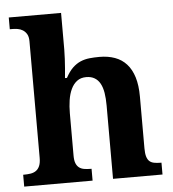

<svg xmlns="http://www.w3.org/2000/svg" viewBox="-54 -809 774 859"><g transform="rotate(-5 333.5 -380.0)"><path d="M418.9 0V-329.1Q418.9 -361.3 414.8 -386.5Q410.6 -411.6 401.1 -428.7Q391.6 -445.8 376.2 -454.8Q360.8 -463.9 338.9 -463.9Q314 -463.9 297.4 -451.2Q280.8 -438.5 270.8 -417.2Q260.7 -396 256.3 -367.9Q252 -339.8 252 -309.1V-118.2Q252 -97.2 257.1 -84.5Q262.2 -71.8 271.5 -64.7Q280.8 -57.6 294.2 -55.4Q307.6 -53.2 324.2 -53.2H327.1V0H20V-53.2H22Q39.1 -53.2 53.2 -55.4Q67.4 -57.6 77.9 -64.9Q88.4 -72.3 94.2 -85.9Q100.1 -99.6 100.1 -122.1V-646Q100.1 -666 93 -678Q85.9 -689.9 75.2 -696.5Q64.5 -703.1 52 -705.1Q39.6 -707 28.8 -707H17.1V-759.8H252V-595.2Q252 -575.7 250.7 -553.2Q249.5 -530.8 248 -511.7Q246.1 -489.3 244.1 -467.8H252.9Q268.1 -496.1 284.9 -512.2Q301.8 -528.3 320.8 -536.4Q339.8 -544.4 361.1 -546.6Q382.3 -548.8 405.8 -548.8Q444.3 -548.8 475.1 -537.6Q505.9 -526.4 527.1 -502.9Q548.3 -479.5 559.6 -443.1Q570.8 -406.7 570.8 -356V-124Q570.8 -100.6 575 -86.7Q579.1 -72.8 587.4 -65.4Q595.7 -58.1 608.4 -55.7Q621.1 -53.2 638.2 -53.2H641.1V0Z"/></g></svg>

Font: Droids
Style: b
Weight: 700
Foundry: Ascender Corporation
Version: Version 1.00 build 113